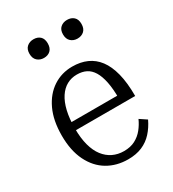

<svg xmlns="http://www.w3.org/2000/svg" viewBox="-180 -828 844 937"><g transform="rotate(-30 242.5 -359.5)"><path d="M114 -250Q114 -196 125 -155.5Q136 -115 156.5 -88.5Q177 -62 205 -48.5Q233 -35 267 -35Q304 -35 330.5 -49Q357 -63 375.5 -86Q394 -109 406 -136L445 -110Q428 -74 403 -46.5Q378 -19 344 -4.5Q310 10 265 10Q200 10 149.5 -20Q99 -50 70 -109Q41 -168 41 -252Q41 -337 69 -396.5Q97 -456 145 -487.5Q193 -519 253 -519Q299 -519 335 -503Q371 -487 396 -454Q421 -421 434.5 -368.5Q448 -316 448 -241H97V-286H395L373 -267Q373 -324 365 -363.5Q357 -403 342 -427.5Q327 -452 305 -463Q283 -474 253 -474Q222 -474 196.5 -460Q171 -446 152.5 -418Q134 -390 124 -348Q114 -306 114 -250ZM207 -677Q207 -651 193 -637.5Q179 -624 156 -624Q134 -624 119 -637.5Q104 -651 104 -677Q104 -703 119 -716Q134 -729 156 -729Q179 -729 193 -716Q207 -703 207 -677ZM397 -677Q397 -651 382.5 -637.5Q368 -624 345 -624Q323 -624 308 -637.5Q293 -651 293 -677Q293 -703 308 -716Q323 -729 345 -729Q368 -729 382.5 -716Q397 -703 397 -677Z"/></g></svg>

Font: Roboto Serif 28pt Condensed Light
Style: Regular
Weight: 300
Width: 3
Designer: Greg Gazdowicz
Foundry: Commercial Type
Version: Version 1.008